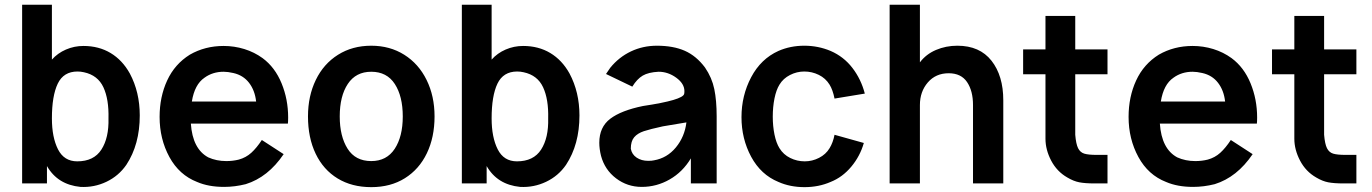

<svg xmlns="http://www.w3.org/2000/svg" viewBox="-20 -770 5761 806"><path d="M566.7 -285.4Q566.7 -163.5 510.4 -78.1Q478.1 -31.3 426.6 -6.8Q375 17.7 317.7 14.6Q221.9 5.2 177.1 -72.9V0H72.9V-750H197.9V-519.8Q221.9 -546.9 256.8 -562Q291.7 -577.1 330.2 -577.1Q394.8 -577.1 444.3 -547.4Q493.8 -517.7 525 -461.5Q566.7 -383.3 566.7 -285.4ZM435.4 -272.9Q437.5 -353.1 414.1 -403.6Q390.6 -454.2 332.3 -466.7Q318.8 -469.8 305.2 -469.8Q246.9 -469.8 222.4 -418.8Q197.9 -367.7 197.9 -272.9Q197.9 -193.8 223.4 -143.2Q249 -92.7 304.2 -92.7Q374 -92.7 405.7 -142.2Q437.5 -191.7 435.4 -272.9Z M982.3 -100Q957.3 -93.8 930.2 -93.8Q888.5 -93.8 854.2 -109.4Q788.5 -144.8 781.2 -251H1188.5Q1189.6 -259.4 1189.6 -277.1Q1189.6 -353.1 1162 -420.3Q1134.4 -487.5 1082.3 -526Q1047.9 -551 1005.7 -564.1Q963.5 -577.1 918.8 -577.1Q840.6 -577.1 777.1 -540.6Q713.5 -501 681.8 -432.3Q650 -363.5 650 -279.2Q650 -186.5 691.1 -110.9Q732.3 -35.4 807.3 -6.2Q855.2 14.6 920.8 14.6Q965.6 14.6 1011.5 3.1Q1105.2 -26 1170.8 -122.9L1079.2 -182.3Q1057.3 -149 1034.9 -128.6Q1012.5 -108.3 982.3 -100ZM918.8 -468.8Q936.5 -468.8 959.4 -463.5Q1001 -454.2 1025.5 -422.4Q1050 -390.6 1055.2 -343.8H785.4Q796.9 -415.6 838.5 -443.8Q872.9 -468.8 918.8 -468.8Z M1538.5 -578.1Q1459.4 -578.1 1399 -540.1Q1338.5 -502.1 1305.7 -434.4Q1272.9 -366.7 1272.9 -281.2Q1272.9 -191.7 1305.2 -124.5Q1337.5 -57.3 1397.4 -20.8Q1457.3 15.6 1538.5 15.6Q1619.8 15.6 1679.7 -21.9Q1739.6 -59.4 1771.9 -126.6Q1804.2 -193.8 1804.2 -281.2Q1804.2 -366.7 1770.8 -434.4Q1737.5 -502.1 1677.1 -540.1Q1616.7 -578.1 1538.5 -578.1ZM1538.5 -468.8Q1604.2 -468.8 1637.5 -417.2Q1670.8 -365.6 1670.8 -281.2Q1670.8 -196.9 1637 -145.3Q1603.1 -93.8 1538.5 -93.8Q1471.9 -93.8 1439.1 -145.8Q1406.2 -197.9 1406.2 -281.2Q1406.2 -366.7 1440.1 -417.7Q1474 -468.8 1538.5 -468.8Z M2412.5 -285.4Q2412.5 -163.5 2356.2 -78.1Q2324 -31.3 2272.4 -6.8Q2220.8 17.7 2163.5 14.6Q2067.7 5.2 2022.9 -72.9V0H1918.8V-750H2043.8V-519.8Q2067.7 -546.9 2102.6 -562Q2137.5 -577.1 2176 -577.1Q2240.6 -577.1 2290.1 -547.4Q2339.6 -517.7 2370.8 -461.5Q2412.5 -383.3 2412.5 -285.4ZM2281.2 -272.9Q2283.3 -353.1 2259.9 -403.6Q2236.5 -454.2 2178.1 -466.7Q2164.6 -469.8 2151 -469.8Q2092.7 -469.8 2068.2 -418.8Q2043.8 -367.7 2043.8 -272.9Q2043.8 -193.8 2069.3 -143.2Q2094.8 -92.7 2150 -92.7Q2219.8 -92.7 2251.6 -142.2Q2283.3 -191.7 2281.2 -272.9Z M2939.6 -486.5Q2968.8 -443.8 2978.6 -395.8Q2988.5 -347.9 2988.5 -281.2V0H2880.2V-105.2Q2845.8 -47.9 2791.1 -16.7Q2736.5 14.6 2674 14.6Q2613.5 14.6 2566.1 -21.4Q2518.8 -57.3 2503.1 -115.6Q2495.8 -144.8 2495.8 -170.8Q2495.8 -236.5 2541.7 -271.4Q2587.5 -306.2 2679.2 -325Q2846.9 -350 2852.1 -376Q2853.1 -380.2 2853.1 -387.5Q2853.1 -418.8 2818.8 -443.8Q2784.4 -468.8 2744.8 -468.8Q2702.1 -466.7 2678.1 -452.6Q2654.2 -438.5 2634.4 -406.3L2524 -459.4L2541.7 -485.4Q2578.1 -530.2 2628.6 -554.2Q2679.2 -578.1 2737.5 -578.1Q2806.3 -578.1 2854.7 -556.8Q2903.1 -535.4 2939.6 -486.5ZM2861.5 -256.2 2762.5 -239.6Q2709.4 -228.1 2682.8 -219.3Q2656.3 -210.4 2642.2 -193.8Q2628.1 -177.1 2628.1 -145.8Q2632.3 -121.9 2652.6 -108.3Q2672.9 -94.8 2701 -94.8Q2716.7 -94.8 2725 -96.9Q2780.2 -106.3 2817.2 -151Q2854.2 -195.8 2861.5 -256.2Z M3462.5 -147.9Q3446.9 -121.9 3418.2 -107.3Q3389.6 -92.7 3358.3 -92.7Q3326 -92.7 3297.4 -106.8Q3268.8 -120.8 3252.1 -147.9Q3238.5 -169.8 3231.2 -205.2Q3224 -240.6 3224 -280.2Q3224 -320.8 3231.2 -356.8Q3238.5 -392.7 3252.1 -414.6Q3267.7 -440.6 3296.4 -455.2Q3325 -469.8 3356.3 -469.8Q3388.5 -469.8 3417.2 -455.7Q3445.8 -441.7 3462.5 -414.6Q3476 -392.7 3483.3 -356.2L3610.4 -377.1Q3594.8 -437.5 3558.3 -484.9Q3521.9 -532.3 3466.7 -556.2Q3414.6 -578.1 3356.3 -578.1Q3297.9 -578.1 3247.9 -556.2Q3174 -522.9 3133.3 -445.8Q3092.7 -368.8 3092.7 -278.1Q3092.7 -187.5 3133.3 -112Q3174 -36.5 3247.9 -6.2Q3296.9 15.6 3357.3 15.6Q3416.7 15.6 3466.7 -6.2Q3516.7 -26 3553.6 -70.3Q3590.6 -114.6 3606.3 -169.8L3483.3 -204.2Q3477.1 -171.9 3462.5 -147.9Z M4191.7 0V-349Q4191.7 -452.1 4142.2 -515.1Q4092.7 -578.1 3999 -578.1Q3951 -578.1 3909.4 -560.4Q3867.7 -542.7 3841.7 -508.3V-750H3714.6V0H3841.7V-329.2Q3841.7 -385.4 3875 -424Q3908.3 -462.5 3962.5 -462.5Q4014.6 -462.5 4039.6 -425.5Q4064.6 -388.5 4064.6 -329.2V0Z M4583.3 -119.8Q4549 -119.8 4531.8 -125Q4514.6 -130.2 4505.7 -147.9Q4496.9 -165.6 4493.8 -204.2V-458.3H4629.2V-562.5H4493.8V-703.1H4368.8V-562.5H4275V-458.3H4368.8V-187.5Q4368.8 -141.7 4392.7 -95.8Q4416.7 -50 4460.4 -25Q4486.5 -9.4 4510.9 -4.7Q4535.4 0 4575 0H4629.2V-119.8Z M5050 -100Q5025 -93.8 4997.9 -93.8Q4956.2 -93.8 4921.9 -109.4Q4856.2 -144.8 4849 -251H5256.2Q5257.3 -259.4 5257.3 -277.1Q5257.3 -353.1 5229.7 -420.3Q5202.1 -487.5 5150 -526Q5115.6 -551 5073.4 -564.1Q5031.2 -577.1 4986.5 -577.1Q4908.3 -577.1 4844.8 -540.6Q4781.2 -501 4749.5 -432.3Q4717.7 -363.5 4717.7 -279.2Q4717.7 -186.5 4758.9 -110.9Q4800 -35.4 4875 -6.2Q4922.9 14.6 4988.5 14.6Q5033.3 14.6 5079.2 3.1Q5172.9 -26 5238.5 -122.9L5146.9 -182.3Q5125 -149 5102.6 -128.6Q5080.2 -108.3 5050 -100ZM4986.5 -468.8Q5004.2 -468.8 5027.1 -463.5Q5068.8 -454.2 5093.2 -422.4Q5117.7 -390.6 5122.9 -343.8H4853.1Q4864.6 -415.6 4906.2 -443.8Q4940.6 -468.8 4986.5 -468.8Z M5628.1 -119.8Q5593.8 -119.8 5576.6 -125Q5559.4 -130.2 5550.5 -147.9Q5541.7 -165.6 5538.5 -204.2V-458.3H5674V-562.5H5538.5V-703.1H5413.5V-562.5H5319.8V-458.3H5413.5V-187.5Q5413.5 -141.7 5437.5 -95.8Q5461.5 -50 5505.2 -25Q5531.3 -9.4 5555.7 -4.7Q5580.2 0 5619.8 0H5674V-119.8Z"/></svg>

Font: Vladivostok Bold
Style: Regular
Weight: 700
Width: 4
Designer: Michael Sharanda
Foundry: Michael Sharanda
Version: Version 1.005